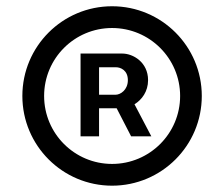

<svg xmlns="http://www.w3.org/2000/svg" viewBox="-20 -757 710 608"><path d="M235.1 -325.3H293.7V-414.1H344.8H349.4L395.2 -325.3H459.2L405.9 -426.8C429.3 -441.1 448.9 -467.3 448.9 -503.2C448.9 -560 401.3 -587.4 367.5 -587.4H235.1ZM50.8 -453.1C50.8 -296.2 177.9 -169 334.9 -169C491.8 -169 619 -296.2 619 -453.1C619 -610.1 491.8 -737.2 334.9 -737.2C177.9 -737.2 50.8 -610.1 50.8 -453.1ZM119.7 -453.1C119.7 -572.1 215.9 -668.3 334.9 -668.3C453.8 -668.3 550.4 -572.1 550.4 -453.1C550.4 -334.2 453.8 -237.9 334.9 -237.9C215.9 -237.9 119.7 -334.2 119.7 -453.1ZM293.7 -457V-544H347.3C361.5 -544 384.9 -534.8 384.9 -503.2C384.9 -472.7 361.9 -457 345.9 -457Z"/></svg>

Font: GiG Sans Text
Style: Regular
Weight: 400
Designer: Andreas Faust
Version: Version 1.100;FEAKit 1.0